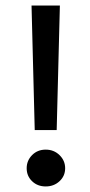

<svg xmlns="http://www.w3.org/2000/svg" viewBox="-20 -662 324 691"><path d="M105 -194 93.5 -642H195.5L184 -194ZM144.5 9Q115 9 95.5 -9.8Q76 -28.5 76 -56.5Q76 -84 95.5 -103.8Q115 -123.5 144.5 -123.5Q174 -123.5 194.2 -103.8Q214.5 -84 214.5 -56.5Q214.5 -28.5 194.2 -9.8Q174 9 144.5 9Z"/></svg>

Font: Karla Medium
Style: Regular
Weight: 500
Designer: Jonathan Pinhorn
Version: Version 2.001